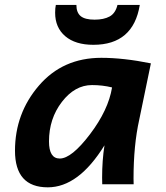

<svg xmlns="http://www.w3.org/2000/svg" viewBox="-20 -762 688 794"><path d="M227.1 -106.4Q275.9 -106.4 352.1 -206.8Q428.2 -307.1 443.4 -400.4Q404.3 -410.2 360.4 -410.2Q289.6 -410.2 236.1 -340.8Q182.6 -271.5 182.6 -177.2Q182.6 -106.4 227.1 -106.4ZM177.7 12.7Q42 12.7 42 -138.7Q42 -293 140.9 -408Q239.7 -522.9 398.9 -522.9Q490.7 -522.9 604 -500L555.7 -266.6Q532.2 -161.1 532.2 -23.4L532.7 0H402.8Q402.3 -11.2 402.3 -27.3Q402.3 -99.1 412.1 -161.1Q304.7 12.7 177.7 12.7ZM366.2 -576.7Q291.5 -576.7 249.8 -612.3Q208 -647.9 208 -709.5Q208 -728 210.9 -741.7H295.9Q295.9 -710 313.7 -695.3Q331.5 -680.7 371.1 -680.7Q409.2 -680.7 433.3 -693.8Q457.5 -707 465.8 -741.7H558.1Q531.2 -576.7 366.2 -576.7Z"/></svg>

Font: Cadman
Style: Bold Italic
Weight: 700
Italic angle: -12°
Designer: Paul James MIller
Foundry: High-Logic / Made with FontCreator
Version: Version 2.114;March 28, 2021;FontCreator 13.0.0.2683 64-bit